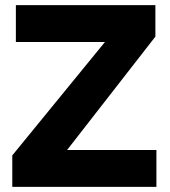

<svg xmlns="http://www.w3.org/2000/svg" viewBox="-20 -730 665 750"><path d="M28 -123V0H591V-144H242L587 -587V-710H42V-566H390Z"/></svg>

Font: FIGSv2-sans-serif ExtraBold
Style: Regular
Weight: 800
Designer: Matt McInerney, Pablo Impallari, Rodrigo Fuenzalida,Mirko Velimirovic
Foundry: Matt McInerney, Pablo Impallari, Rodrigo Fuenzalida
Version: Version 4.021;hotconv 1.0.109;makeotfexe 2.5.65596